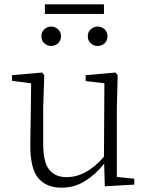

<svg xmlns="http://www.w3.org/2000/svg" viewBox="-20 -847 682 881"><path d="M382.8 -680.2Q382.8 -700.2 396.5 -712.6Q410.2 -725.1 428.2 -725.1Q446.8 -725.1 460 -712.6Q473.1 -700.2 473.1 -680.2Q473.1 -660.6 460 -648.4Q446.8 -636.2 428.2 -636.2Q410.2 -636.2 396.5 -648.4Q382.8 -660.6 382.8 -680.2ZM457 -827.1V-783.2H186V-827.1ZM214.8 -636.2Q196.8 -636.2 183.3 -648.4Q169.9 -660.6 169.9 -680.2Q169.9 -700.2 183.3 -712.6Q196.8 -725.1 214.8 -725.1Q232.9 -725.1 246.3 -712.6Q259.8 -700.2 259.8 -680.2Q259.8 -660.6 246.3 -648.4Q232.9 -636.2 214.8 -636.2ZM516.1 -35.2 596.2 -26.9V0L460.9 7.8L458 -96.2Q418.9 -46.4 370.1 -16.1Q321.3 14.2 263.2 14.2Q192.4 14.2 155.3 -30Q118.2 -74.2 119.1 -185.1L123 -464.8L35.2 -476.1V-502L172.9 -514.2L183.1 -502L178.2 -352.1V-188Q178.2 -102.5 205.8 -68.4Q233.4 -34.2 285.2 -34.2Q332 -34.2 375.5 -58.6Q418.9 -83 457 -127.9L459 -464.8L373 -475.1V-502L509.8 -514.2L520 -502L516.1 -352.1Z"/></svg>

Font: Source Han Serif CN ExtraLight
Style: Regular
Weight: 250
Designer: Ryoko NISHIZUKA  (kana & ideographs); Frank Grießhammer (Latin, Greek & Cyrillic); Wenlong ZHANG  (bopomofo); Sandoll Co
Foundry: Adobe Systems Incorporated
Version: Version 1.001;PS 1.001;hotconv 16.6.54;makeotf.lib2.5.65590